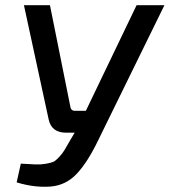

<svg xmlns="http://www.w3.org/2000/svg" viewBox="-20 -710 652 738"><path d="M612 -690 357 -170Q317 -87 275.5 -42.5Q234 2 175 7Q113 12 44 -9L60 -81Q96 -79 116 -78Q136 -77 156 -80.5Q176 -84 185 -88Q194 -92 207 -106Q220 -120 227.5 -132.5Q235 -145 251 -173L267 -200H234Q178 -200 167 -251L72 -690H172L251 -297Q254 -284 268 -284H310L505 -690Z"/></svg>

Font: Exo 2.0 Medium
Style: Italic
Weight: 500
Italic angle: -8°
Designer: Natanael Gama
Version: Version 1.001;PS 001.001;hotconv 1.0.70;makeotf.lib2.5.58329